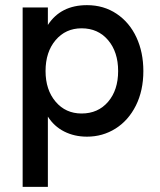

<svg xmlns="http://www.w3.org/2000/svg" viewBox="-20 -522 623 746"><path d="M68 -493H166V-425Q216 -502 318 -502Q383 -502 433 -468.5Q483 -435 510 -377Q537 -319 537 -246Q537 -170 508 -112Q479 -54 429 -22.5Q379 9 318 9Q269 9 229.5 -11Q190 -31 166 -69V204H68ZM439 -246Q439 -320 400 -366Q361 -412 297 -412Q235 -412 196 -366Q157 -320 157 -246Q157 -173 196 -127Q235 -81 297 -81Q361 -81 400 -126.5Q439 -172 439 -246Z"/></svg>

Font: Hanken Grotesk Medium
Style: Regular
Weight: 500
Designer: Alfredo Marco Pradil
Foundry: Hanken Design Co.
Version: Version 3.014